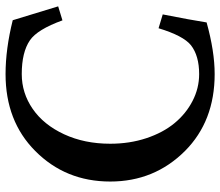

<svg xmlns="http://www.w3.org/2000/svg" viewBox="-70 -705 777 677"><g transform="rotate(90 318.5 -366.5)"><path d="M241.2 -680.2Q176.8 -680.2 139.6 -651.4Q106 -624.5 79.6 -537.1L30.8 -551.8Q50.3 -650.4 59.1 -706.5Q161.1 -734.9 241.2 -734.9Q407.2 -734.9 512.2 -630.4Q620.1 -522.5 620.1 -366.7Q620.1 -209 512.2 -102.1Q407.2 2.4 241.2 2.4Q152.8 2.4 51.3 -22.9Q8.8 -163.1 2.4 -183.1L51.8 -198.2Q84 -109.4 122.1 -83.5Q164.1 -54.7 241.2 -54.7Q308.1 -54.7 364 -93.3Q419.9 -131.8 453.4 -203.9Q486.8 -275.9 486.8 -366.7Q486.8 -435.1 467.3 -493.9Q447.8 -552.7 414.3 -593.3Q380.9 -633.8 335.9 -657Q291 -680.2 241.2 -680.2Z"/></g></svg>

Font: Flanker
Style: Bold
Weight: 700
Designer: Flanker
Foundry: Flanker
Version: Version 2.021